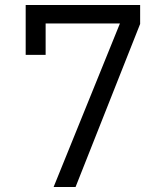

<svg xmlns="http://www.w3.org/2000/svg" viewBox="-20 -750 640 770"><path d="M283 0 542 -654V-730H83V-530H163V-656H461L195 0Z"/></svg>

Font: Tekne LDO Light
Style: Regular
Weight: 300
Monospace: yes
Designer: Alessio Laiso, Mario Rullo, Paolo Rosset
Foundry: Alessio Laiso
Version: Version 1.000;hotconv 1.0.109;makeotfexe 2.5.65596